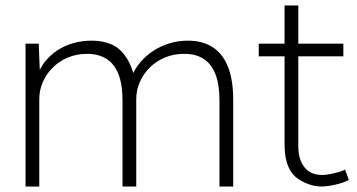

<svg xmlns="http://www.w3.org/2000/svg" viewBox="-20 -679 1300 699"><path d="M73 0V-520H121L126 -394L114 -396Q123 -428 142.5 -453Q162 -478 188.5 -495.5Q215 -513 247 -522Q279 -531 315 -531Q353 -531 384.5 -518Q416 -505 439 -471Q462 -437 475 -375L455 -389L462 -406Q472 -430 491 -452.5Q510 -475 536 -492.5Q562 -510 594.5 -520.5Q627 -531 664 -531Q716 -531 753 -508Q790 -485 809.5 -437Q829 -389 829 -315V0H779V-313Q779 -371 764.5 -408.5Q750 -446 721.5 -464.5Q693 -483 651 -483Q612 -483 580 -469.5Q548 -456 525 -433Q502 -410 489 -380.5Q476 -351 476 -318V0H426V-313Q426 -371 411.5 -408.5Q397 -446 368 -464.5Q339 -483 297 -483Q259 -483 227 -469.5Q195 -456 172 -433Q149 -410 136 -380.5Q123 -351 123 -318V0Z M1047 -44Q1031 -63 1023.5 -90Q1016 -117 1016 -155V-474H922V-520H1016V-659H1066V-520H1230V-474H1066V-147Q1066 -98 1088.5 -70Q1111 -42 1152 -42Q1170 -42 1199.5 -49Q1229 -56 1236 -62L1250 -24Q1235 -15 1204 -7.5Q1173 0 1150 0Q1122 0 1093 -12.5Q1064 -25 1047 -44Z"/></svg>

Font: Mach ExtraLight
Style: Regular
Weight: 250
Version: Version 1.002